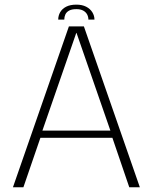

<svg xmlns="http://www.w3.org/2000/svg" viewBox="-20 -788 644 808"><path d="M34.5 0H78.5L150 -208H453L524 0H568.5L333 -677H270ZM158.5 -238.5 301 -649.5H302L444.5 -238.5ZM301.5 -768.5Q275.5 -768.5 258.5 -759.8Q241.5 -751 233.2 -736.5Q225 -722 225 -705.5H250.5Q250.5 -717 255 -727Q259.5 -737 270.5 -743.2Q281.5 -749.5 301.5 -749.5Q319.5 -749.5 330.5 -743.2Q341.5 -737 346.8 -727Q352 -717 352 -705.5H377.5Q377.5 -722 368.5 -736.5Q359.5 -751 342.5 -759.8Q325.5 -768.5 301.5 -768.5Z"/></svg>

Font: Anybody Thin ExtraLight
Style: Regular
Weight: 250
Version: Version 1.113;gftools[0.9.25]